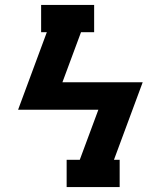

<svg xmlns="http://www.w3.org/2000/svg" viewBox="-20 -755 640 775"><path d="M249 0V-110H302L377 -312H53L169 -625H146V-735H360V-625H307L232 -423H556L440 -110H463V0Z"/></svg>

Font: Iosevka Curly Slab XBdExObl
Style: Regular
Weight: 800
Width: 7
Italic angle: -9°
Monospace: yes
Designer: Belleve Invis
Foundry: Belleve Invis
Version: Version 11.1.0; ttfautohint (v1.8.3)